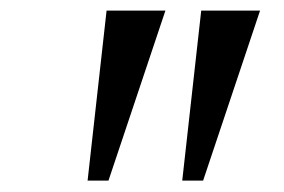

<svg xmlns="http://www.w3.org/2000/svg" viewBox="-20 -844 524 354"><path d="M285 -824.5 180 -511H141.5L176.5 -824.5ZM459.5 -824.5 354.5 -511H316L351 -824.5Z"/></svg>

Font: Merriweather 60pt
Style: Italic
Weight: 400
Italic angle: -7.8°
Version: Version 2.101